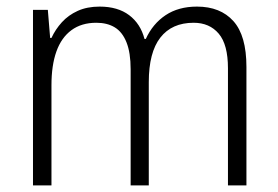

<svg xmlns="http://www.w3.org/2000/svg" viewBox="-20 -562 842 582"><path d="M577 -542Q648 -542 687.5 -498Q727 -454 727 -359V0H671V-355Q671 -427 643 -460Q615 -493 567 -493Q501 -493 466 -448Q431 -403 431 -313V0H376V-352Q376 -402 363.5 -433.5Q351 -465 328 -479Q305 -493 272 -493Q227 -493 196.5 -470.5Q166 -448 151 -406Q136 -364 136 -304V0H80V-532H125L132 -447H136Q148 -473 167.5 -494.5Q187 -516 215.5 -529Q244 -542 282 -542Q337 -542 371.5 -516Q406 -490 418 -444H422Q443 -490 482 -516Q521 -542 577 -542Z"/></svg>

Font: Noto Sans Hebrew SemiCondensed Light
Style: Regular
Weight: 300
Width: 4
Designer: Monotype Design Team
Foundry: Monotype Imaging Inc.
Version: Version 2.003